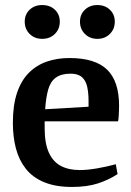

<svg xmlns="http://www.w3.org/2000/svg" viewBox="-20 -731 519 761"><path d="M265 10Q200 10 154.5 -9Q109 -28 82 -62.5Q55 -97 43 -143Q31 -189 31 -244Q31 -314 47.5 -363Q64 -412 94.5 -442.5Q125 -473 166 -487Q207 -501 255 -501Q357 -501 404.5 -455Q452 -409 452 -311Q452 -304 451.5 -293Q451 -282 450.5 -271Q450 -260 448 -250H157V-223Q157 -163 173.5 -126.5Q190 -90 221 -73.5Q252 -57 296 -57Q326 -57 364 -63.5Q402 -70 439 -80L446 -41Q411 -18 368 -4Q325 10 265 10ZM159 -298 331 -308V-330Q331 -363 325.5 -387.5Q320 -412 304.5 -425.5Q289 -439 260 -439Q223 -439 201.5 -423.5Q180 -408 171 -376Q162 -344 159 -298ZM147 -577Q117 -577 97.5 -596.5Q78 -616 78 -645Q78 -674 97.5 -692.5Q117 -711 147 -711Q178 -711 197.5 -692.5Q217 -674 217 -645Q217 -616 197.5 -596.5Q178 -577 147 -577ZM366 -577Q336 -577 316.5 -596.5Q297 -616 297 -645Q297 -674 316.5 -692.5Q336 -711 366 -711Q396 -711 415.5 -692.5Q435 -674 435 -645Q435 -616 415.5 -596.5Q396 -577 366 -577Z"/></svg>

Font: Manuale SemiBold
Style: Regular
Weight: 600
Version: Version 1.002